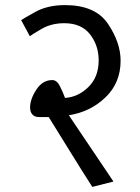

<svg xmlns="http://www.w3.org/2000/svg" viewBox="-20 -715 549 753"><path d="M171 -256H132Q116 -256 107 -266Q98 -276 98 -293Q98 -326 122.5 -363.5Q147 -401 185 -401Q203 -401 215 -377Q227 -353 235 -331Q286 -334 326.5 -373.5Q367 -413 367 -478Q367 -537 333 -580.5Q299 -624 232 -624Q181 -624 142 -601Q103 -578 97 -573L63 -636Q71 -642 119 -668.5Q167 -695 235 -695Q354 -695 403.5 -621.5Q453 -548 453 -477Q453 -390 393.5 -333Q334 -276 250 -263L425 -3L342 18Q299 -49 256.5 -118Q214 -187 171 -256Z"/></svg>

Font: Palanquin
Style: Regular
Weight: 400
Designer: Pria Ravichandran
Version: Version 1.0.4